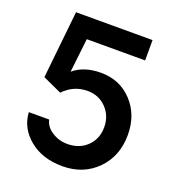

<svg xmlns="http://www.w3.org/2000/svg" viewBox="-137 -856 889 974"><g transform="rotate(20 308.0 -369.0)"><path d="M308.1 9.8Q200.2 9.8 130.1 -47.6Q60.1 -105 55.2 -189.9H165Q173.8 -150.9 213.4 -127Q252.9 -103 299.8 -105Q361.8 -106.9 401.4 -147Q440.9 -187 440.9 -248Q440.9 -310.1 400.4 -351.6Q359.9 -393.1 299.8 -393.1Q223.6 -393.1 170.9 -336.9L68.8 -383.8L106.9 -748H520V-638.2H205.1L184.1 -455.1Q240.2 -502.9 332 -502.9Q434.1 -502.9 500.5 -431.9Q566.9 -360.8 566.9 -252.9Q566.9 -137.7 493.9 -64Q420.9 9.8 308.1 9.8Z"/></g></svg>

Font: Oakes Grotesk
Style: SemiBold
Weight: 600
Designer: Samuel Oakes
Foundry: Samuel Oakes
Version: Version 1.0 | wf-rip DC20170320